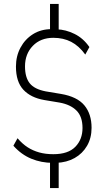

<svg xmlns="http://www.w3.org/2000/svg" viewBox="-20 -840 538 975"><path d="M234 115V-26L248 -13Q190 -13 139 -34Q88 -55 48 -100L69 -138Q94 -109 120.5 -92Q147 -75 179 -66Q211 -57 251 -57Q326 -57 362.5 -94.5Q399 -132 399 -190Q399 -248 368.5 -278.5Q338 -309 283 -319L205 -332Q136 -344 98.5 -384.5Q61 -425 61 -502Q61 -555 84 -598Q107 -641 147.5 -666.5Q188 -692 242 -692L234 -679V-820H278V-679L269 -691Q313 -690 358 -668Q403 -646 434 -601L413 -563Q381 -607 341.5 -627.5Q302 -648 251 -648Q186 -648 146.5 -607Q107 -566 107 -503Q107 -447 131 -417Q155 -387 212 -376L290 -363Q372 -349 408.5 -305Q445 -261 445 -191Q445 -139 422 -99.5Q399 -60 359 -37.5Q319 -15 266 -13L278 -27V115Z"/></svg>

Font: Nunito Sans 7pt Condensed ExtraLight
Style: Regular
Weight: 250
Width: 3
Designer: Vernon Adams
Foundry: Vernon Adams
Version: Version 3.101;gftools[0.9.27]